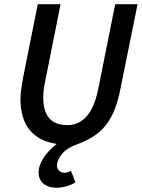

<svg xmlns="http://www.w3.org/2000/svg" viewBox="-20 -674 672 910"><path d="M248 216Q211 216 187 197Q163 178 163 144Q163 117 176.5 91.5Q190 66 210 44Q230 22 249 8Q165 -4 121 -57.5Q77 -111 77 -205Q77 -227 81 -253Q85 -279 89 -304L159 -654H267L194 -288Q185 -246 185 -211Q185 -148 212.5 -114.5Q240 -81 301 -81Q353 -81 391 -123Q429 -165 448 -264L526 -654H632L553 -264Q538 -181 511.5 -128.5Q485 -76 446 -44.5Q407 -13 353 7Q298 26 274 55.5Q250 85 250 110Q250 126 260.5 135.5Q271 145 285 145Q300 145 316 135L338 190Q319 202 294 209Q269 216 248 216Z"/></svg>

Font: Source Sans Pro SemiBold
Style: Italic
Weight: 600
Italic angle: -11°
Designer: Paul D. Hunt
Foundry: Adobe Systems Incorporated
Version: Version 1.095;hotconv 1.0.109;makeotfexe 2.5.65596